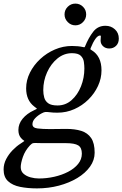

<svg xmlns="http://www.w3.org/2000/svg" viewBox="-85 -785 679 1065"><path d="M333 -644.5Q308.5 -644.5 290.8 -662.5Q273 -680.5 273 -705Q273 -730 290.8 -747.5Q308.5 -765 333 -765Q358 -765 375.5 -747.5Q393 -730 393 -705Q393 -680.5 375.5 -662.5Q358 -644.5 333 -644.5ZM-65 155Q-65 125 -50.8 97.5Q-36.5 70 -14.8 47.8Q7 25.5 30 11Q46 0.5 48.8 -1.8Q51.5 -4 45.5 -7Q39.5 -10 30 -21.5Q17 -37.5 17 -64Q17 -98 40.5 -126.5Q64 -155 103 -173Q121 -181.5 120 -182.5Q119 -183.5 104.5 -194.5Q60 -229 60 -295Q60 -340 81 -382Q102 -424 138 -457.5Q174 -491 219.5 -510.5Q265 -530 314 -530Q348.5 -530 375.5 -524Q382 -522.5 383.8 -523.2Q385.5 -524 387.5 -529.5Q406.5 -576 432 -609Q457.5 -642 500 -642Q531 -642 552.5 -622.2Q574 -602.5 574 -571Q574 -545.5 558.8 -530.8Q543.5 -516 521 -516Q500 -516 486.5 -528.8Q473 -541.5 473 -560Q473 -573.5 474.2 -580.8Q475.5 -588 470 -588Q457.5 -588 444 -569Q430.5 -550 418 -518.5Q415.5 -512 417 -510.8Q418.5 -509.5 423.5 -506.5Q478 -473.5 478 -395Q478 -350 458.5 -308Q439 -266 405 -232.5Q371 -199 327 -179.5Q283 -160 234 -160Q222.5 -160 211.2 -160.5Q200 -161 190 -162.5Q174.5 -164.5 166.5 -163.8Q158.5 -163 146.5 -156.5Q125.5 -145.5 110.2 -129.5Q95 -113.5 95 -96Q95 -76 123 -72.5Q151 -69 192 -69Q211 -69 236.5 -69.5Q262 -70 283 -70Q330.5 -70 365.8 -59Q401 -48 420.5 -19.5Q440 9 440 62Q440 103.5 414.2 139.5Q388.5 175.5 343.8 202.5Q299 229.5 241.5 244.8Q184 260 120 260Q68.5 260 26.5 251.5Q-15.5 243 -40.2 220.2Q-65 197.5 -65 155ZM155 -285Q155 -263 160.5 -243.5Q166 -224 182.8 -212Q199.5 -200 234 -200Q278.5 -200 312 -229.5Q345.5 -259 364.2 -306Q383 -353 383 -405Q383 -422 380.2 -441.8Q377.5 -461.5 363 -475.8Q348.5 -490 314 -490Q269.5 -490 233.5 -460.5Q197.5 -431 176.2 -384Q155 -337 155 -285ZM81.5 21Q54 50.5 42 85.5Q30 120.5 30 142Q30 165 45.8 178.8Q61.5 192.5 84.8 198.8Q108 205 131 205Q174 205 216 195.5Q258 186 292.8 168Q327.5 150 348.2 124.5Q369 99 369 67Q369 34 349 21.5Q329 9 280 9H176Q163 9 150.2 9Q137.5 9 126 8.5Q106.5 7.5 99 9Q91.5 10.5 81.5 21Z"/></svg>

Font: Besley*
Style: Italic
Weight: 400
Italic angle: -13°
Designer: Owen Earl
Foundry: indestructible type*
Version: Version 2.000; ttfautohint (v1.8.3)